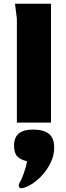

<svg xmlns="http://www.w3.org/2000/svg" viewBox="-20 -654 352 1024"><path d="M70 -554 60 -634H252V0H70ZM95 350Q80 350 80 336Q80 329 85 319Q94 306 106.5 271.5Q119 237 124 206Q90 198 72.5 180.5Q55 163 55 121Q55 37 156 37Q212 37 240.5 59.5Q269 82 269 132Q269 182 242.5 228.5Q216 275 177.5 307Q139 339 106 348Q98 350 95 350Z"/></svg>

Font: Gold Bold
Style: Regular
Weight: 400
Designer: jaiki
Version: Version 1.000